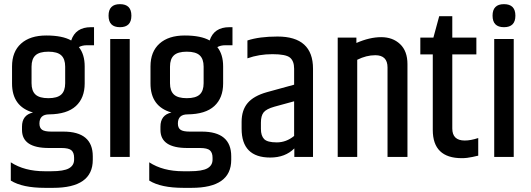

<svg xmlns="http://www.w3.org/2000/svg" viewBox="-20 -756 2557 925"><path d="M433 -538H399Q376 -538 360 -529Q388 -494 388 -436V-354Q388 -284 345.5 -245Q303 -206 217 -205Q170 -205 170 -161Q170 -140 182.5 -131Q195 -122 227 -122H285Q427 -122 427 -3V14Q427 149 236 149H197Q88 149 32 114V26Q98 69 195 69H227Q287 69 312 55Q337 41 337 13V4Q337 -20 324.5 -31.5Q312 -43 276 -43H215Q86 -43 86 -130V-146Q86 -202 139 -214Q38 -243 38 -354V-436Q38 -507 81.5 -546Q125 -585 203 -585Q281 -585 323 -561Q344 -625 418 -625H433ZM294 -355V-435Q294 -472 275 -489.5Q256 -507 213 -507Q170 -507 151 -489.5Q132 -472 132 -435V-355Q132 -318 151 -300.5Q170 -283 213 -283Q256 -283 275 -300.5Q294 -318 294 -355Z M613 -680.5Q613 -625 558 -625Q503 -625 503 -680.5Q503 -736 558 -736Q613 -736 613 -680.5ZM511 -568H605V0H511Z M1100 -538H1066Q1043 -538 1027 -529Q1055 -494 1055 -436V-354Q1055 -284 1012.5 -245Q970 -206 884 -205Q837 -205 837 -161Q837 -140 849.5 -131Q862 -122 894 -122H952Q1094 -122 1094 -3V14Q1094 149 903 149H864Q755 149 699 114V26Q765 69 862 69H894Q954 69 979 55Q1004 41 1004 13V4Q1004 -20 991.5 -31.5Q979 -43 943 -43H882Q753 -43 753 -130V-146Q753 -202 806 -214Q705 -243 705 -354V-436Q705 -507 748.5 -546Q792 -585 870 -585Q948 -585 990 -561Q1011 -625 1085 -625H1100ZM961 -355V-435Q961 -472 942 -489.5Q923 -507 880 -507Q837 -507 818 -489.5Q799 -472 799 -435V-355Q799 -318 818 -300.5Q837 -283 880 -283Q923 -283 942 -300.5Q961 -318 961 -355Z M1237 -165V-135Q1237 -102 1252.5 -86Q1268 -70 1313.5 -70Q1359 -70 1397 -101V-268L1302 -242Q1263 -231 1250 -214.5Q1237 -198 1237 -165ZM1172 -561Q1229 -580 1317 -580Q1488 -580 1488 -425V0H1398V-41Q1354 3 1282 3Q1144 3 1144 -136V-169Q1144 -225 1173 -259.5Q1202 -294 1266 -312L1397 -348V-425Q1397 -462 1377 -478.5Q1357 -495 1292.5 -495Q1228 -495 1172 -475Z M1697 -549Q1761 -577 1816.5 -577Q1872 -577 1907.5 -543.5Q1943 -510 1943 -447V0H1847V-431Q1847 -490 1788 -490Q1745 -490 1701 -468V0H1607V-575H1697Z M2159 -678V-575H2275V-494H2159V-137Q2159 -79 2219 -79Q2248 -79 2284 -91V-6Q2283 -6 2274.5 -4Q2266 -2 2257 0Q2230 6 2205 6Q2065 6 2065 -130V-494H2005V-575H2068L2096 -678Z M2463 -680.5Q2463 -625 2408 -625Q2353 -625 2353 -680.5Q2353 -736 2408 -736Q2463 -736 2463 -680.5ZM2361 -568H2455V0H2361Z"/></svg>

Font: Khand Medium
Style: Regular
Weight: 500
Designer: Devanagari: Sanchit Sawaria, Jyotish Sonowal; Latin: Satya Rajpurohit
Foundry: Indian Type Foundry
Version: Version 1.100;PS 1.0;hotconv 1.0.78;makeotf.lib2.5.61930; tt